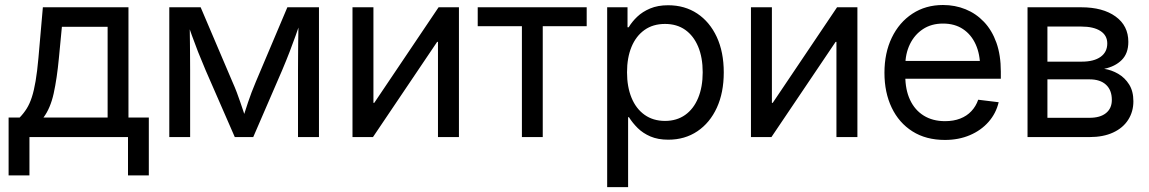

<svg xmlns="http://www.w3.org/2000/svg" viewBox="-20 -559 4685 783"><path d="M15.1 156.2V-79.6H60.1Q76.7 -96.7 88.9 -116.2Q101.1 -135.7 109.9 -162.8Q118.7 -189.9 125.2 -228.5Q131.8 -267.1 136.7 -322.3L154.8 -529.3H503.9V-79.6H586.9V156.2H502V0H100.1V156.2ZM157.2 -79.6H418.9V-449.7H232.4L220.2 -322.3Q212.4 -239.3 199 -178.2Q185.5 -117.2 157.2 -79.6Z M670.4 0V-529.3H798.3L927.7 -225.6Q938 -202.6 945.6 -182.4Q953.1 -162.1 959.7 -143.1Q966.3 -124 972.4 -105.7Q978.5 -87.4 984.4 -68.8H967.8Q973.6 -86.9 979.5 -105Q985.4 -123 991.7 -142.3Q998 -161.6 1005.9 -182.1Q1013.7 -202.6 1023.4 -225.6L1151.9 -529.3H1280.8V0H1195.3V-271.5Q1195.3 -303.2 1195.6 -330.3Q1195.8 -357.4 1196 -382.3Q1196.3 -407.2 1196.8 -432.4Q1197.3 -457.5 1197.8 -484.9H1210.4Q1197.8 -447.8 1186 -414.8Q1174.3 -381.8 1161.1 -347.7Q1147.9 -313.5 1130.4 -272L1012.7 0H937.5L818.8 -272Q801.3 -313 787.8 -347.2Q774.4 -381.3 762.5 -414.6Q750.5 -447.8 737.8 -484.9H752.9Q753.4 -459.5 753.9 -434.8Q754.4 -410.2 754.6 -384.8Q754.9 -359.4 755.1 -331.5Q755.4 -303.7 755.4 -271.5V0Z M1851.6 0H1766.1V-388.2H1762.7L1501 0H1417.5V-529.3H1502.9V-139.6H1506.3L1768.6 -529.3H1851.6Z M2108.4 0V-452.1H1928.2V-529.3H2372.6V-452.1H2193.4V0Z M2456.1 204.1V-529.3H2539.1V-447.8H2543.9Q2557.1 -470.2 2578.6 -490.7Q2600.1 -511.2 2631.3 -524.4Q2662.6 -537.6 2704.6 -537.6Q2772.5 -537.6 2823.5 -503.7Q2874.5 -469.7 2903.1 -408.2Q2931.6 -346.7 2931.6 -263.7Q2931.6 -181.2 2903.3 -119.6Q2875 -58.1 2824 -23.7Q2772.9 10.7 2705.1 10.7Q2663.6 10.7 2632.8 -2.4Q2602.1 -15.6 2580.8 -36.6Q2559.6 -57.6 2544.9 -81.1H2541.5V204.1ZM2691.9 -65.9Q2739.7 -65.9 2774.2 -90.3Q2808.6 -114.7 2827.1 -159.4Q2845.7 -204.1 2845.7 -264.2Q2845.7 -324.7 2827.1 -368.9Q2808.6 -413.1 2774.4 -437.3Q2740.2 -461.4 2691.9 -461.4Q2643.1 -461.4 2608.4 -436.8Q2573.7 -412.1 2555.4 -367.9Q2537.1 -323.7 2537.1 -264.2Q2537.1 -205.1 2555.4 -160.4Q2573.7 -115.7 2608.6 -90.8Q2643.6 -65.9 2691.9 -65.9Z M3476.6 0H3391.1V-388.2H3387.7L3126 0H3042.5V-529.3H3127.9V-139.6H3131.3L3393.6 -529.3H3476.6Z M3833.5 11.7Q3756.3 11.7 3701.2 -23.2Q3646 -58.1 3616.5 -119.9Q3586.9 -181.6 3586.9 -262.2Q3586.9 -343.3 3616.9 -405.5Q3647 -467.8 3700.9 -503.2Q3754.9 -538.6 3825.7 -538.6Q3875 -538.6 3917.7 -521.2Q3960.4 -503.9 3992.9 -469.7Q4025.4 -435.5 4043.5 -384.8Q4061.5 -334 4061.5 -267.1V-237.8H3637.7V-310.5H4015.1L3977.1 -284.7Q3977.1 -337.9 3959 -377.9Q3940.9 -418 3907.2 -440.4Q3873.5 -462.9 3825.7 -462.9Q3778.3 -462.9 3743.9 -440.2Q3709.5 -417.5 3690.7 -378.7Q3671.9 -339.8 3671.9 -291V-249.5Q3671.9 -192.9 3691.4 -151.4Q3710.9 -109.9 3747.3 -87.4Q3783.7 -64.9 3834 -64.9Q3868.7 -64.9 3895.8 -75.4Q3922.9 -85.9 3941.4 -105.7Q3960 -125.5 3969.2 -152.3L4052.7 -142.1Q4042 -96.7 4011.5 -62Q3981 -27.3 3935.3 -7.8Q3889.6 11.7 3833.5 11.7Z M4170.4 0V-529.3H4389.2Q4477.5 -529.3 4529.5 -491.7Q4581.5 -454.1 4581.5 -388.2Q4581.5 -341.3 4554.7 -314.5Q4527.8 -287.6 4482.9 -278.3Q4512.7 -273.9 4540 -258.1Q4567.4 -242.2 4584.7 -214.6Q4602.1 -187 4602.1 -146Q4602.1 -103.5 4580.8 -70.3Q4559.6 -37.1 4519.5 -18.6Q4479.5 0 4423.3 0ZM4251.5 -78.6H4423.3Q4466.8 -78.6 4490.5 -97.9Q4514.2 -117.2 4514.2 -151.4Q4514.2 -191.4 4490.5 -213.4Q4466.8 -235.4 4423.3 -235.4H4251.5ZM4251.5 -307.6H4391.6Q4440.9 -307.6 4468.3 -327.1Q4495.6 -346.7 4495.6 -381.8Q4495.6 -414.6 4467.8 -432.6Q4439.9 -450.7 4389.2 -450.7H4251.5Z"/></svg>

Font: Inter 24pt
Style: Regular
Weight: 400
Designer: Rasmus Andersson
Foundry: rsms
Version: Version 4.001;git-66647c0bb